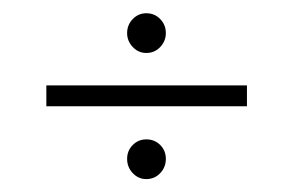

<svg xmlns="http://www.w3.org/2000/svg" viewBox="-20 -419 442 290"><path d="M201 -148.5Q189 -148.5 180.5 -157.5Q172 -166.5 172 -179Q172 -191.5 180.5 -200Q189 -208.5 201 -208.5Q213.5 -208.5 222 -200Q230.5 -191.5 230.5 -179Q230.5 -166.5 222 -157.5Q213.5 -148.5 201 -148.5ZM201 -339Q189 -339 180.5 -348Q172 -357 172 -369Q172 -381.5 180.5 -390.2Q189 -399 201 -399Q213.5 -399 222 -390.2Q230.5 -381.5 230.5 -369Q230.5 -357 222 -348Q213.5 -339 201 -339ZM50 -258.5V-290H353V-258.5Z"/></svg>

Font: Imbue Light
Style: Regular
Weight: 300
Designer: Tyler Finck
Foundry: Etcetera Type Company
Version: Version 1.102